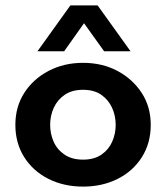

<svg xmlns="http://www.w3.org/2000/svg" viewBox="-20 -684 615 712"><path d="M288 8Q217 8 160 -20.5Q103 -49 70 -101Q37 -153 37 -221Q37 -288 70 -339.5Q103 -391 160 -421Q217 -451 288 -451Q359 -451 415.5 -421Q472 -391 505.5 -339.5Q539 -288 539 -221Q539 -153 506 -101Q473 -49 416 -20.5Q359 8 288 8ZM288 -92Q329 -92 356 -110.5Q383 -129 396 -158.5Q409 -188 409 -221Q409 -255 395.5 -284.5Q382 -314 355.5 -332.5Q329 -351 288 -351Q247 -351 220 -332.5Q193 -314 179.5 -284.5Q166 -255 166 -221Q166 -188 179 -158.5Q192 -129 219.5 -110.5Q247 -92 288 -92ZM119 -494 241 -664H342L464 -494H366L275 -621H308L218 -494Z"/></svg>

Font: Teachers SemiBold
Style: Regular
Weight: 600
Version: Version 1.001